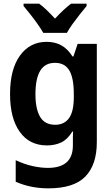

<svg xmlns="http://www.w3.org/2000/svg" viewBox="-20 -786 603 1051"><path d="M245 245Q198 245 154 236.5Q110 228 66 209V91Q113 113 158 123Q203 133 242 133Q379 133 379 10V-4Q379 -20 379 -34.5Q379 -49 380 -66H376Q350 -23 315.5 -6.5Q281 10 237 10Q141 10 88 -64.5Q35 -139 35 -271Q35 -407 89.5 -482Q144 -557 235 -557Q281 -557 315.5 -538Q350 -519 377 -477H382L405 -546H510V-8Q510 116 447 180.5Q384 245 245 245ZM282 -103Q332 -103 358 -139.5Q384 -176 384 -253V-271Q384 -360 359 -401Q334 -442 281 -442Q226 -442 200 -398.5Q174 -355 174 -270Q174 -190 199.5 -146.5Q225 -103 282 -103ZM217 -606Q205 -627 186 -654Q167 -681 146 -707.5Q125 -734 109 -753V-766H194Q215 -751 236.5 -730Q258 -709 281 -684Q305 -710 326 -729.5Q347 -749 369 -766H454V-753Q438 -734 417.5 -708Q397 -682 377.5 -655Q358 -628 346 -606Z"/></svg>

Font: Noto Sans Mono SemiCondensed
Style: Bold
Weight: 700
Width: 4
Designer: Monotype Design Team
Foundry: Monotype Imaging Inc.
Version: Version 2.014